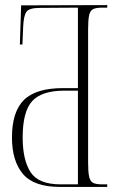

<svg xmlns="http://www.w3.org/2000/svg" viewBox="-20 -734 476 754"><path d="M215 0Q113 0 70 -51Q27 -102 27 -194Q27 -295 74 -341.5Q121 -388 228 -388H286V-704L137 -703Q95 -703 84 -688Q73 -673 71 -629L68 -559H58L63 -713L401 -714V-704H381Q357 -704 345.5 -698Q334 -692 330 -674Q326 -656 326 -618V-96Q326 -59 330 -40.5Q334 -22 345.5 -16Q357 -10 381 -10H401V0ZM218 -10H286V-378H233Q144 -378 106.5 -337Q69 -296 69 -194Q69 -106 100 -58Q131 -10 218 -10Z"/></svg>

Font: Noto Serif Display ExtraCondensed ExtraLight
Style: Regular
Weight: 200
Width: 2
Designer: Monotype Design Team
Foundry: Monotype Imaging Inc.
Version: Version 2.009